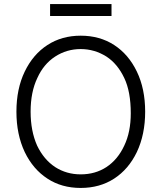

<svg xmlns="http://www.w3.org/2000/svg" viewBox="-20 -915 797 947"><path d="M655 -165Q614 -80 543 -34Q472 12 378 12Q284 12 214 -34Q143 -80 102 -165Q61 -252 61 -364Q61 -477 102 -562Q143 -647 214 -693Q285 -739 378 -739Q472 -739 543 -693Q614 -647 655 -562Q696 -477 696 -364Q696 -252 655 -165ZM593 -530Q560 -600 505 -636Q446 -673 378 -673Q309 -673 252 -636Q195 -599 164 -530Q131 -461 131 -364Q131 -269 163 -197Q196 -128 252 -91Q308 -55 378 -55Q450 -55 505 -91Q561 -128 593 -197Q625 -264 625 -356Q625 -463 593 -530ZM227 -836V-895H530V-836Z"/></svg>

Font: Sinter Normal
Style: Regular
Weight: 350
Foundry: Adobe & rsms
Version: Version 1.000